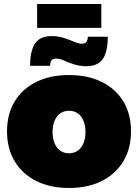

<svg xmlns="http://www.w3.org/2000/svg" viewBox="-20 -929 688 957"><path d="M324 -555Q418 -555 487.5 -520.5Q557 -486 595 -423Q633 -360 633 -274Q633 -189 595 -125.5Q557 -62 487.5 -27Q418 8 324 8Q230 8 160.5 -27Q91 -62 53 -125.5Q15 -189 15 -274Q15 -360 53 -423Q91 -486 160.5 -520.5Q230 -555 324 -555ZM324 -377Q299 -377 280.5 -364Q262 -351 252 -327Q242 -303 242 -271Q242 -239 252 -215Q262 -191 280.5 -178Q299 -165 324 -165Q349 -165 367.5 -178Q386 -191 396 -215Q406 -239 406 -271Q406 -303 396 -327Q386 -351 367.5 -364Q349 -377 324 -377ZM517 -746Q517 -670 492 -634.5Q467 -599 411 -599Q377 -599 348.5 -608.5Q320 -618 298 -627.5Q276 -637 260 -637Q243 -637 236.5 -628Q230 -619 230 -601H130Q130 -675 154.5 -712Q179 -749 236 -749Q271 -749 299.5 -739.5Q328 -730 350 -720.5Q372 -711 387 -711Q404 -711 410.5 -720Q417 -729 418 -746ZM165 -909H485V-790H165Z"/></svg>

Font: Alexandria Black
Style: Regular
Weight: 900
Designer: Mohamed Gaber
Foundry: Kief Type Foundry
Version: Version 5.100